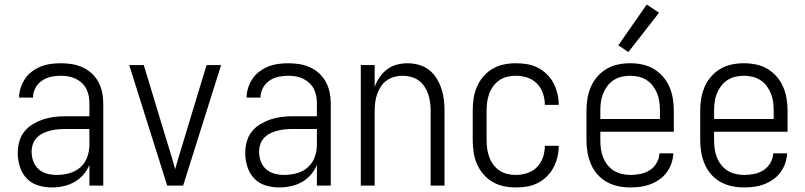

<svg xmlns="http://www.w3.org/2000/svg" viewBox="-20 -816 3540 844"><path d="M208 8Q177 8 147.5 -1Q118 -10 97.5 -31.5Q77 -53 67.5 -83Q58 -113 58 -143Q58 -168 64.5 -192.5Q71 -217 86.5 -237Q102 -257 124 -270Q146 -283 169.5 -291Q193 -299 218 -302Q243 -305 268 -305H373V-362Q373 -378 370 -394.5Q367 -411 359.5 -425.5Q352 -440 339.5 -451.5Q327 -463 312.5 -470Q298 -477 281.5 -480Q265 -483 248 -483Q226 -483 204.5 -478.5Q183 -474 164.5 -461.5Q146 -449 135.5 -429Q125 -409 125 -387H64Q64 -409 71 -430.5Q78 -452 90.5 -470.5Q103 -489 121.5 -502.5Q140 -516 160.5 -524Q181 -532 203.5 -535Q226 -538 248 -538Q273 -538 297 -534Q321 -530 343 -520Q365 -510 383 -493.5Q401 -477 412.5 -455.5Q424 -434 429 -410Q434 -386 434 -362V0H373V-91Q363 -67 346 -47.5Q329 -28 306.5 -15.5Q284 -3 258.5 2.5Q233 8 208 8ZM230 -47Q257 -47 284.5 -54.5Q312 -62 333 -80.5Q354 -99 363.5 -125.5Q373 -152 373 -180V-249H268Q251 -249 234.5 -247.5Q218 -246 201.5 -242Q185 -238 169.5 -230.5Q154 -223 142 -211Q130 -199 124.5 -182.5Q119 -166 119 -149Q119 -127 126.5 -106.5Q134 -86 150 -72Q166 -58 187 -52.5Q208 -47 230 -47Z M715 0 548 -530H612L719 -177Q727 -151 735 -125Q743 -99 750 -72Q757 -99 765 -125Q773 -151 781 -177L888 -530H952L785 0Z M1208 8Q1177 8 1147.5 -1Q1118 -10 1097.5 -31.5Q1077 -53 1067.5 -83Q1058 -113 1058 -143Q1058 -168 1064.5 -192.5Q1071 -217 1086.5 -237Q1102 -257 1124 -270Q1146 -283 1169.5 -291Q1193 -299 1218 -302Q1243 -305 1268 -305H1373V-362Q1373 -378 1370 -394.5Q1367 -411 1359.5 -425.5Q1352 -440 1339.5 -451.5Q1327 -463 1312.5 -470Q1298 -477 1281.5 -480Q1265 -483 1248 -483Q1226 -483 1204.5 -478.5Q1183 -474 1164.5 -461.5Q1146 -449 1135.5 -429Q1125 -409 1125 -387H1064Q1064 -409 1071 -430.5Q1078 -452 1090.5 -470.5Q1103 -489 1121.5 -502.5Q1140 -516 1160.5 -524Q1181 -532 1203.5 -535Q1226 -538 1248 -538Q1273 -538 1297 -534Q1321 -530 1343 -520Q1365 -510 1383 -493.5Q1401 -477 1412.5 -455.5Q1424 -434 1429 -410Q1434 -386 1434 -362V0H1373V-91Q1363 -67 1346 -47.5Q1329 -28 1306.5 -15.5Q1284 -3 1258.5 2.5Q1233 8 1208 8ZM1230 -47Q1257 -47 1284.5 -54.5Q1312 -62 1333 -80.5Q1354 -99 1363.5 -125.5Q1373 -152 1373 -180V-249H1268Q1251 -249 1234.5 -247.5Q1218 -246 1201.5 -242Q1185 -238 1169.5 -230.5Q1154 -223 1142 -211Q1130 -199 1124.5 -182.5Q1119 -166 1119 -149Q1119 -127 1126.5 -106.5Q1134 -86 1150 -72Q1166 -58 1187 -52.5Q1208 -47 1230 -47Z M1566 0V-530H1627V-434Q1635 -457 1649 -477Q1663 -497 1682 -511.5Q1701 -526 1725 -532Q1749 -538 1773 -538Q1797 -538 1821.5 -531Q1846 -524 1865.5 -509Q1885 -494 1898.5 -472.5Q1912 -451 1920 -427.5Q1928 -404 1931 -379.5Q1934 -355 1934 -330V0H1873V-330Q1873 -349 1870.5 -367Q1868 -385 1862 -402.5Q1856 -420 1845.5 -436Q1835 -452 1820 -462.5Q1805 -473 1787 -478Q1769 -483 1750 -483Q1731 -483 1713 -478Q1695 -473 1680 -462.5Q1665 -452 1654.5 -436Q1644 -420 1638 -402.5Q1632 -385 1629.5 -367Q1627 -349 1627 -330V0Z M2247 8Q2221 8 2194.5 2.5Q2168 -3 2145 -16.5Q2122 -30 2104.5 -50.5Q2087 -71 2076.5 -95.5Q2066 -120 2062 -146.5Q2058 -173 2058 -200V-330Q2058 -357 2062 -383.5Q2066 -410 2076.5 -434.5Q2087 -459 2104.5 -479.5Q2122 -500 2145 -513.5Q2168 -527 2194.5 -532.5Q2221 -538 2247 -538Q2272 -538 2296.5 -534Q2321 -530 2343 -519Q2365 -508 2383 -490.5Q2401 -473 2412.5 -451.5Q2424 -430 2430 -405.5Q2436 -381 2436 -356Q2436 -356 2436 -355.5Q2436 -355 2436 -355H2375Q2375 -355 2375 -355.5Q2375 -356 2375 -356Q2375 -381 2366.5 -406Q2358 -431 2340 -449Q2322 -467 2297.5 -475Q2273 -483 2247 -483Q2228 -483 2209.5 -478.5Q2191 -474 2175.5 -463.5Q2160 -453 2148.5 -437.5Q2137 -422 2130.5 -404Q2124 -386 2121.5 -367.5Q2119 -349 2119 -330V-200Q2119 -181 2121.5 -162.5Q2124 -144 2130.5 -126Q2137 -108 2148.5 -92.5Q2160 -77 2175.5 -66.5Q2191 -56 2209.5 -51.5Q2228 -47 2247 -47Q2273 -47 2297.5 -55Q2322 -63 2340 -81Q2358 -99 2366.5 -124Q2375 -149 2375 -174Q2375 -174 2375 -174.5Q2375 -175 2375 -175H2436Q2436 -175 2436 -174.5Q2436 -174 2436 -174Q2436 -149 2430 -124.5Q2424 -100 2412.5 -78.5Q2401 -57 2383 -39.5Q2365 -22 2343 -11Q2321 0 2296.5 4Q2272 8 2247 8Z M2751 8Q2724 8 2697.5 2.5Q2671 -3 2647.5 -16Q2624 -29 2606 -49.5Q2588 -70 2577.5 -95Q2567 -120 2562.5 -146.5Q2558 -173 2558 -200V-330Q2558 -357 2562.5 -383.5Q2567 -410 2577.5 -434.5Q2588 -459 2606 -479.5Q2624 -500 2647 -513.5Q2670 -527 2696.5 -532.5Q2723 -538 2750 -538Q2777 -538 2803.5 -532.5Q2830 -527 2853 -513.5Q2876 -500 2894 -479.5Q2912 -459 2922.5 -434.5Q2933 -410 2937.5 -383.5Q2942 -357 2942 -330V-237H2619V-200Q2619 -181 2621.5 -162Q2624 -143 2631 -125Q2638 -107 2650 -91.5Q2662 -76 2678 -66Q2694 -56 2713 -51.5Q2732 -47 2751 -47Q2773 -47 2795.5 -51.5Q2818 -56 2836.5 -68Q2855 -80 2866.5 -100Q2878 -120 2879 -142H2940Q2939 -120 2931.5 -98Q2924 -76 2910.5 -58Q2897 -40 2878.5 -27Q2860 -14 2839 -6Q2818 2 2796 5Q2774 8 2751 8ZM2881 -293V-330Q2881 -349 2878.5 -368Q2876 -387 2869 -404.5Q2862 -422 2850.5 -437.5Q2839 -453 2823 -463.5Q2807 -474 2788 -478.5Q2769 -483 2750 -483Q2731 -483 2712 -478.5Q2693 -474 2677 -463.5Q2661 -453 2649.5 -437.5Q2638 -422 2631 -404.5Q2624 -387 2621.5 -368Q2619 -349 2619 -330V-293ZM2742 -587 2698 -617 2823 -796 2877 -760Z M3251 8Q3224 8 3197.5 2.5Q3171 -3 3147.5 -16Q3124 -29 3106 -49.5Q3088 -70 3077.5 -95Q3067 -120 3062.5 -146.5Q3058 -173 3058 -200V-330Q3058 -357 3062.5 -383.5Q3067 -410 3077.5 -434.5Q3088 -459 3106 -479.5Q3124 -500 3147 -513.5Q3170 -527 3196.5 -532.5Q3223 -538 3250 -538Q3277 -538 3303.5 -532.5Q3330 -527 3353 -513.5Q3376 -500 3394 -479.5Q3412 -459 3422.5 -434.5Q3433 -410 3437.5 -383.5Q3442 -357 3442 -330V-237H3119V-200Q3119 -181 3121.5 -162Q3124 -143 3131 -125Q3138 -107 3150 -91.5Q3162 -76 3178 -66Q3194 -56 3213 -51.5Q3232 -47 3251 -47Q3273 -47 3295.5 -51.5Q3318 -56 3336.5 -68Q3355 -80 3366.5 -100Q3378 -120 3379 -142H3440Q3439 -120 3431.5 -98Q3424 -76 3410.5 -58Q3397 -40 3378.5 -27Q3360 -14 3339 -6Q3318 2 3296 5Q3274 8 3251 8ZM3381 -293V-330Q3381 -349 3378.5 -368Q3376 -387 3369 -404.5Q3362 -422 3350.5 -437.5Q3339 -453 3323 -463.5Q3307 -474 3288 -478.5Q3269 -483 3250 -483Q3231 -483 3212 -478.5Q3193 -474 3177 -463.5Q3161 -453 3149.5 -437.5Q3138 -422 3131 -404.5Q3124 -387 3121.5 -368Q3119 -349 3119 -330V-293Z"/></svg>

Font: Iosevka Term Light
Style: Regular
Weight: 300
Monospace: yes
Designer: Belleve Invis
Foundry: Belleve Invis
Version: Version 9.0.1; ttfautohint (v1.8.3)